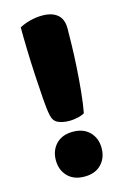

<svg xmlns="http://www.w3.org/2000/svg" viewBox="-107 -709 512 778"><g transform="rotate(-15 149.0 -319.5)"><path d="M237 -580Q237 -557 236 -513.5Q235 -470 232 -419.5Q229 -369 224 -318.5Q219 -268 212 -231Q208 -228 200 -225Q192 -222 183 -220Q174 -218 165 -217Q156 -216 149 -216Q120 -216 100.5 -225Q81 -234 76 -260Q71 -283 67.5 -330Q64 -377 61 -432Q58 -487 56.5 -541Q55 -595 55 -633Q75 -644 100.5 -650.5Q126 -657 151 -657Q192 -657 214.5 -638Q237 -619 237 -580ZM53 -76Q53 -117 78.5 -143.5Q104 -170 149 -170Q194 -170 219.5 -143.5Q245 -117 245 -76Q245 -35 219.5 -8.5Q194 18 149 18Q104 18 78.5 -8.5Q53 -35 53 -76Z"/></g></svg>

Font: Baloo Da
Style: Regular
Weight: 400
Designer: Noopur Datye and Ek Type
Foundry: Ek Type
Version: Version 1.443;PS 1.000;hotconv 16.6.51;makeotf.lib2.5.65220;